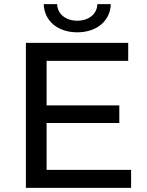

<svg xmlns="http://www.w3.org/2000/svg" viewBox="-20 -907 710 927"><path d="M105 -700V0H613V-87H205V-313H556V-398H205V-613H599V-700ZM353 -751C445 -751 512 -804 515 -887H450C449 -839 408 -807 353 -807C298 -807 257 -839 256 -887H191C194 -804 261 -751 353 -751Z"/></svg>

Font: Malon Grotesk Med
Style: Regular
Weight: 500
Designer: Julieta Ulanovsky
Foundry: Julieta Ulanovsky
Version: Version 7.200